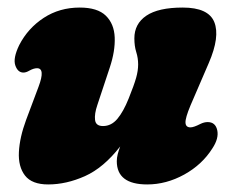

<svg xmlns="http://www.w3.org/2000/svg" viewBox="-20 -478 611 508"><path d="M529.5 -155Q550 -155 554.8 -133.5Q559.5 -112 542 -85.5Q515 -42.5 467.5 -16.2Q420 10 369.5 10Q289 10 289 -51.5Q289 -60.5 291.5 -70.2Q294 -80 298 -90.5Q254 -34 204.8 -12Q155.5 10 107.5 10Q64.5 10 46.2 -13.5Q28 -37 30 -75.8Q32 -114.5 49 -160.5L82 -248.5Q100.5 -297.5 78 -297.5Q69 -297.5 57.5 -291Q49 -286 42 -286Q27 -286 20.5 -305Q14 -324 31 -359Q54 -403.5 95.8 -430.8Q137.5 -458 191 -458Q238 -458 260 -436.5Q282 -415 283.5 -379Q285 -343 270.5 -299.5L237.5 -200Q229.5 -176.5 231.5 -160.5Q233.5 -144.5 252.5 -144.5Q274.5 -144.5 290.5 -163.5Q306.5 -182.5 320.5 -217.5Q335 -253.5 340.2 -272.2Q345.5 -291 345.5 -307.5Q345.5 -324.5 340.5 -340.2Q335.5 -356 335.5 -376.5Q335.5 -415 367.2 -436.5Q399 -458 463.5 -458Q531.5 -458 547 -419.5Q562.5 -381 532.5 -311.5L484 -199Q470 -165.5 470.8 -153.2Q471.5 -141 484 -141Q492.5 -141 510 -150Q520 -155 529.5 -155Z"/></svg>

Font: Fraunces 144pt SuperSoft Black
Style: Italic
Weight: 900
Italic angle: -16°
Version: Version 1.000;[b76b70a41]